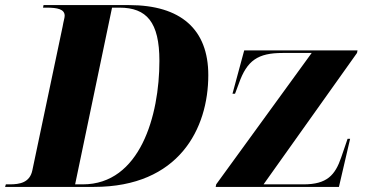

<svg xmlns="http://www.w3.org/2000/svg" viewBox="-53 -734 1445 754"><path d="M-33 0H316C650 0 765 -229 765 -439C765 -619 657 -714 454 -714H118L116 -704H129C173 -704 201 -698 201 -672C201 -664 196 -649 193 -630L74 -65C64 -17 25 -10 -15 -10H-30ZM272 -10H242L387 -704H416C523 -704 573 -647 573 -495C573 -280 497 -10 272 -10ZM794 0H1278L1322 -189H1312L1287 -116C1263 -46 1231 -10 1139 -10H982L1349 -526L1351 -536H906L860 -366H870L885 -406C917 -497 960 -526 1057 -526H1171L796 -10Z"/></svg>

Font: Noto Serif Display ExtraBold
Style: Italic
Weight: 800
Italic angle: -12°
Designer: Monotype Design Team
Foundry: Monotype Imaging Inc.
Version: Version 2.009